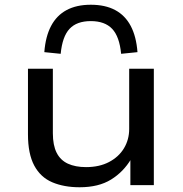

<svg xmlns="http://www.w3.org/2000/svg" viewBox="-20 -781 770 810"><path d="M316 9Q250 9 200.5 -12Q151 -33 124.5 -82.5Q98 -132 98 -214V-491H203V-219Q203 -168 219 -136.5Q235 -105 266.5 -90.5Q298 -76 343 -76Q399 -76 440 -97.5Q481 -119 503 -155.5Q525 -192 525 -237V-491H629V0H530V-110H533Q501 -56 448.5 -23.5Q396 9 316 9ZM236 -554 167 -561Q172 -627 195.5 -671.5Q219 -716 261 -738.5Q303 -761 363 -761Q424 -761 466 -738.5Q508 -716 531.5 -671.5Q555 -627 560 -561L491 -554Q484 -627 453 -659.5Q422 -692 363 -692Q304 -692 273.5 -659.5Q243 -627 236 -554Z"/></svg>

Font: Nunito Sans 10pt Expanded Medium
Style: Regular
Weight: 500
Width: 7
Designer: Vernon Adams
Foundry: Vernon Adams
Version: Version 3.101;gftools[0.9.27]